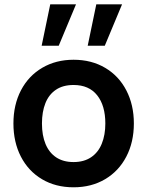

<svg xmlns="http://www.w3.org/2000/svg" viewBox="-20 -822 658 858"><path d="M308.7 15Q228.5 15 167.6 -21.2Q106.7 -57.4 73.3 -122.2Q40 -186.9 40 -270.2Q40 -353.9 73.8 -418.6Q107.7 -483.2 168.8 -519.1Q230 -555 308.7 -555Q388.9 -555 450 -518.8Q511.2 -482.7 544.7 -417.8Q578.2 -353 578.2 -270.2Q578.2 -186.7 544.4 -122Q510.7 -57.2 449.5 -21.1Q388.3 15 308.7 15ZM308.7 -97.8Q355.2 -97.8 387.1 -119.3Q419 -140.8 434.8 -179.8Q450.7 -218.8 450.7 -270.2Q450.7 -350.2 414.2 -396.2Q377.7 -442.2 308.7 -442.2Q261.2 -442.2 229.8 -420.8Q198.2 -399.5 182.9 -360.9Q167.5 -322.2 167.5 -270.2Q167.5 -217 183.6 -178.2Q199.8 -139.5 231.2 -118.7Q262.8 -97.8 308.7 -97.8ZM410.3 -802.5 371.9 -617.5H448.2L525.4 -802.5ZM204.5 -802.5 166.1 -617.5H242.4L319.6 -802.5Z"/></svg>

Font: Hauora
Style: Regular
Weight: 400
Designer: Wayne Shih
Foundry: WCYS
Version: Version 1.001